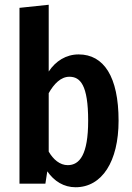

<svg xmlns="http://www.w3.org/2000/svg" viewBox="-20 -773 557 808"><path d="M311 -544C258 -544 214 -516 185 -472V-753L62 -740V0H171L179 -52C208 -10 249 15 298 15C409 15 479 -93 479 -265C479 -450 417 -544 311 -544ZM265 -78C232 -78 204 -102 185 -135V-381C207 -420 236 -450 272 -450C318 -450 351 -415 351 -265C351 -122 315 -78 265 -78Z"/></svg>

Font: Fira Sans Condensed Medium
Style: Regular
Weight: 500
Width: 3
Designer: Carrois Corporate & Edenspiekermann AG
Foundry: Carrois Corporate GbR & Edenspiekermann AG
Version: Version 4.202;PS 004.202;hotconv 1.0.88;makeotf.lib2.5.64775